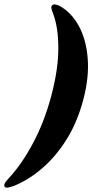

<svg xmlns="http://www.w3.org/2000/svg" viewBox="-108 -745 445 883"><path d="M275.5 -288Q248.5 -185 199.5 -106Q150.5 -27 88 27.2Q25.5 81.5 -43 109.5Q-59.5 115.5 -70.2 117.5Q-81 119.5 -86 114.5Q-95.5 103.5 -68.5 75.5Q-9 12 43.5 -86Q96 -184 128.5 -306.5Q160.5 -428 160.2 -524Q160 -620 136.5 -681.5Q130.5 -697.5 128.5 -706.2Q126.5 -715 131.5 -720.5Q141 -730 166.5 -717.5Q219.5 -688.5 253.8 -626.8Q288 -565 295.2 -478.2Q302.5 -391.5 275.5 -288Z"/></svg>

Font: Fraunces 144pt S050 Black
Style: Italic
Weight: 900
Italic angle: -16°
Version: Version 1.000; ttfautohint (v1.8.3)